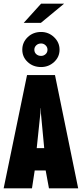

<svg xmlns="http://www.w3.org/2000/svg" viewBox="-20 -1031 448 1051"><path d="M0 0 128 -620H281L408 0H248L230 -98H170L155 0ZM201 -411 181 -220H222L204 -411L203 -439H202ZM205 -664Q161 -664 131.5 -691.5Q102 -719 102 -759Q102 -799 131.5 -827.5Q161 -856 205 -856Q246 -856 276 -827.5Q306 -799 306 -759Q306 -719 276 -691.5Q246 -664 205 -664ZM205 -725Q219 -725 229.5 -734.5Q240 -744 240 -759Q240 -773 229.5 -783Q219 -793 205 -793Q189 -793 178.5 -783Q168 -773 168 -759Q168 -744 178.5 -734.5Q189 -725 205 -725ZM110 -906 205 -1011H331L204 -906Z"/></svg>

Font: Smooch Sans Black
Style: Regular
Weight: 900
Designer: Robert E. Leuschke
Foundry: Robert E. Leuschke
Version: Version 1.010; ttfautohint (v1.8.3)